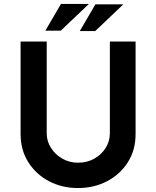

<svg xmlns="http://www.w3.org/2000/svg" viewBox="-20 -942 789 970"><path d="M216 -268Q216 -229 237.5 -195Q259 -161 295 -140.5Q331 -120 374 -120Q420 -120 456.5 -140.5Q493 -161 514 -195Q535 -229 535 -268V-732H665V-265Q665 -184 626 -122.5Q587 -61 521 -26.5Q455 8 374 8Q293 8 227.5 -26.5Q162 -61 123 -122.5Q84 -184 84 -265V-732H216ZM429 -922 287 -787H209L288 -922ZM603 -920 461 -785H383L462 -920Z"/></svg>

Font: Reem Kufi Fun SemiBold
Style: Regular
Weight: 600
Designer: Khaled Hosny
Version: Version 1.005